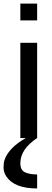

<svg xmlns="http://www.w3.org/2000/svg" viewBox="-51 -770 290 1071"><path d="M62.5 0V-531.2H156.2V0ZM62.5 -656.2V-750H156.2V-656.2ZM156.2 281.2Q29.8 281.2 -15.1 215.3Q-31.2 190.9 -31.2 165Q-31.2 139.2 -26.1 123.3Q-21 107.4 -11.7 92.3Q21.5 39.6 93.8 0H156.2Q62.5 62 62.5 140.6Q62.5 179.2 88.6 191.2Q114.7 203.1 156.2 203.1Z"/></svg>

Font: Michroma
Style: Regular
Weight: 400
Designer: Vernon Adams
Foundry: Vernon Adams
Version: Version 1.100; ttfautohint (v1.8.4.7-5d5b);gftools[0.9.29]